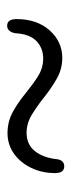

<svg xmlns="http://www.w3.org/2000/svg" viewBox="149 -617 200 538"><g transform="rotate(-90 249.0 -348.0)"><path d="M355.5 -273.5Q324.5 -273.5 297.8 -288.8Q271 -304 246.2 -323.8Q221.5 -343.5 197 -358.5Q172.5 -373.5 146 -373.5Q113 -373.5 94.2 -349.8Q75.5 -326 71.5 -285.5Q67.5 -268 52 -268Q33 -268 33 -293.5Q33 -329.5 47.2 -359.8Q61.5 -390 86.5 -408.2Q111.5 -426.5 144 -427Q177.5 -427 204.5 -412Q231.5 -397 255.5 -377.2Q279.5 -357.5 303.2 -342.2Q327 -327 354 -327Q383.5 -327 403.2 -346.2Q423 -365.5 425 -406.5Q430 -428 446 -428Q464.5 -428 464.5 -401.5Q464.5 -344.5 433 -309Q401.5 -273.5 355.5 -273.5Z"/></g></svg>

Font: Fraunces 144pt Soft SemiBold
Style: Regular
Weight: 600
Version: Version 1.000;[b76b70a41]